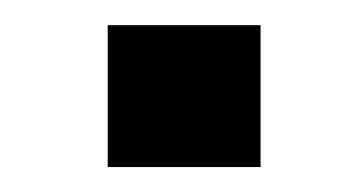

<svg xmlns="http://www.w3.org/2000/svg" viewBox="-20 -134 289 154"><path d="M66.4 0V-113.8H189V0Z"/></svg>

Font: Roboto Slab Medium
Style: Regular
Weight: 500
Designer: Google
Version: Version 2.001; ttfautohint (v1.8.3)